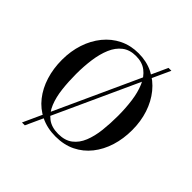

<svg xmlns="http://www.w3.org/2000/svg" viewBox="-245 -993 1256 1256"><g transform="rotate(45 383.0 -365.0)"><path d="M163 100 588.5 -830.5H615L189.5 100ZM383 10Q306 10 245.5 -19.5Q185 -49 143.2 -102Q101.5 -155 79.8 -224.8Q58 -294.5 58 -375Q58 -455.5 81 -525.2Q104 -595 147 -648Q190 -701 249.8 -730.5Q309.5 -760 383 -760Q457 -760 516.8 -730.5Q576.5 -701 619.5 -648Q662.5 -595 685.5 -525.2Q708.5 -455.5 708.5 -375Q708.5 -294.5 686.8 -224.8Q665 -155 623 -102Q581 -49 520.8 -19.5Q460.5 10 383 10ZM383 -14.5Q445 -14.5 483.2 -43.8Q521.5 -73 542 -123.8Q562.5 -174.5 569.8 -239.5Q577 -304.5 577 -375Q577 -445.5 568.2 -510.5Q559.5 -575.5 538 -626.2Q516.5 -677 478.8 -706.2Q441 -735.5 383 -735.5Q325.5 -735.5 287.8 -706.2Q250 -677 228.5 -626.2Q207 -575.5 198 -510.5Q189 -445.5 189 -375Q189 -304.5 196.5 -239.5Q204 -174.5 224.5 -123.8Q245 -73 283.5 -43.8Q322 -14.5 383 -14.5Z"/></g></svg>

Font: Bodoni Moda SC 9pt Medium
Style: Regular
Weight: 500
Designer: Owen Earl
Foundry: indestructible type
Version: Version 2.005